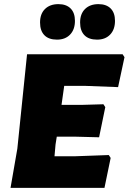

<svg xmlns="http://www.w3.org/2000/svg" viewBox="-20 -910 623 930"><path d="M263 -890Q301 -890 322 -869Q343 -848 343 -809Q343 -767 319.5 -742.5Q296 -718 256 -718Q216 -718 195 -739.5Q174 -761 174 -801Q174 -843 198 -866.5Q222 -890 263 -890ZM457 -890Q495 -890 516 -869Q537 -848 537 -809Q537 -767 513.5 -742.5Q490 -718 450 -718Q410 -718 389 -739.5Q368 -761 368 -801Q368 -843 392 -866.5Q416 -890 457 -890ZM507 -159 516 -145 486 0H31L64 -190L111 -647H574L583 -633L552 -488L394 -494H291L278 -402H376L481 -405L490 -391L460 -245L345 -248H255L249 -210L244 -153H340Z"/></svg>

Font: Alegreya Sans Black
Style: Italic
Weight: 900
Italic angle: -7°
Designer: Juan Pablo del Peral
Foundry: Huerta Tipografica
Version: Version 2.007